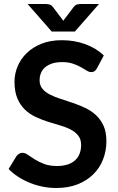

<svg xmlns="http://www.w3.org/2000/svg" viewBox="-20 -932 588 960"><path d="M465.5 -591.5Q459.5 -581 452.8 -576.2Q446 -571.5 436 -571.5Q425.5 -571.5 413.2 -579.2Q401 -587 384 -596.5Q367 -606 344.2 -613.8Q321.5 -621.5 290.5 -621.5Q262.5 -621.5 241.5 -614.8Q220.5 -608 206.2 -596Q192 -584 185 -567.2Q178 -550.5 178 -530.5Q178 -505 192.2 -488Q206.5 -471 230 -459Q253.5 -447 283.5 -437.5Q313.5 -428 345 -417.2Q376.5 -406.5 406.5 -392.2Q436.5 -378 460 -356.2Q483.5 -334.5 497.8 -303Q512 -271.5 512 -226.5Q512 -177.5 495.2 -134.8Q478.5 -92 446.2 -60.2Q414 -28.5 367.5 -10.2Q321 8 261 8Q226.5 8 193 1.2Q159.5 -5.5 128.8 -18Q98 -30.5 71 -48Q44 -65.5 23 -87L62.5 -151.5Q67.5 -158.5 75.5 -163.2Q83.5 -168 92.5 -168Q105 -168 119.5 -157.8Q134 -147.5 154 -135Q174 -122.5 200.8 -112.2Q227.5 -102 265 -102Q322.5 -102 354 -129.2Q385.5 -156.5 385.5 -207.5Q385.5 -236 371.2 -254Q357 -272 333.5 -284.2Q310 -296.5 280 -305Q250 -313.5 219 -323.5Q188 -333.5 158 -347.5Q128 -361.5 104.5 -384Q81 -406.5 66.8 -440.2Q52.5 -474 52.5 -523.5Q52.5 -563 68.2 -600.5Q84 -638 114 -667Q144 -696 188 -713.5Q232 -731 289 -731Q353 -731 407 -711Q461 -691 499 -655ZM475 -912 354.5 -774.5H238.5L118 -912H207.5Q215 -912 225.5 -910Q236 -908 244.5 -897L289 -838.5Q291.5 -836 293.2 -833Q295 -830 296.5 -827.5Q298 -830 299.8 -833Q301.5 -836 304 -838.5L348 -896.5Q356.5 -908 367.2 -910Q378 -912 385.5 -912Z"/></svg>

Font: Lato
Style: Bold
Weight: 700
Designer: Lukasz Dziedzic with Adam Twardoch and Botio Nikoltchev
Foundry: tyPoland Lukasz Dziedzic
Version: Version 2.010; 2014-09-01; http://www.latofonts.com/; ttfaut